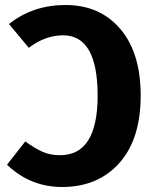

<svg xmlns="http://www.w3.org/2000/svg" viewBox="-20 -730 615 767"><path d="M242 -710Q379 -710 460.5 -614.5Q542 -519 542 -348Q542 -174 456.5 -78.5Q371 17 228 17Q101 17 8 -72L81 -165Q118 -138 149 -124Q180 -110 220 -110Q370 -110 370 -348Q370 -589 232 -589Q161 -589 95 -539L16 -634Q111 -710 242 -710Z"/></svg>

Font: Fira Sans
Style: Bold
Weight: 700
Designer: bBox Type GmbH & Carrois Corporate GbR & Edenspiekermann AG
Foundry: bBox Type GmbH & Carrois Corporate GbR & Edenspiekermann AG
Version: Version 4.301;PS 004.301;hotconv 1.0.88;makeotf.lib2.5.64775